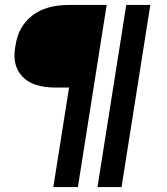

<svg xmlns="http://www.w3.org/2000/svg" viewBox="-20 -754 674 774"><path d="M299 -401H205Q112 -401 70.5 -445Q29 -489 41 -562L43 -573Q54 -647 109 -690.5Q164 -734 258 -734H352ZM294 0H195L311 -734H410ZM470 0H373L489 -734H586Z"/></svg>

Font: Sora Variable Italic
Style: Regular
Weight: 400
Designer: Jonathan Barnbrook, Julián Moncada
Foundry: Barnbrook Fonts
Version: Version 2.000